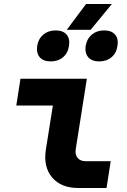

<svg xmlns="http://www.w3.org/2000/svg" viewBox="-20 -946 640 966"><path d="M375 0Q287 0 242 -53.5Q197 -107 211 -195L246 -415H62L83 -550H417L361 -195Q357 -168 370.5 -151.5Q384 -135 411 -135H537L516 0ZM316 -796 413 -926H543L436 -796ZM479 -637Q442 -637 424 -658Q406 -679 411 -715Q417 -751 442 -772Q467 -793 504 -793Q541 -793 559 -772Q577 -751 571 -715Q566 -679 541 -658Q516 -637 479 -637ZM235 -637Q198 -637 180 -658Q162 -679 167 -715Q173 -751 198 -772Q223 -793 260 -793Q297 -793 315 -772Q333 -751 327 -715Q322 -679 297 -658Q272 -637 235 -637Z"/></svg>

Font: JetBrains Mono ExtraBold
Style: Italic
Weight: 800
Italic angle: -9°
Monospace: yes
Designer: Philipp Nurullin, Konstantin Bulenkov
Foundry: JetBrains
Version: Version 2.305; ttfautohint (v1.8.4.7-5d5b)